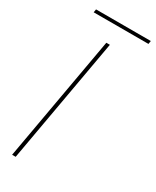

<svg xmlns="http://www.w3.org/2000/svg" viewBox="-209 -879 764 938"><g transform="rotate(30 173.0 -410.0)"><path d="M37 0H57L182 -704H162ZM34 -802H343L346 -820H37Z"/></g></svg>

Font: Poppins Devanagari Thin
Style: Italic
Weight: 100
Italic angle: -10°
Designer: Ninad Kale (Devanagari), Jonny Pinhorn (Latin)
Foundry: Indian Type Foundry
Version: 4.005